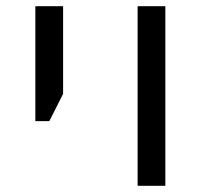

<svg xmlns="http://www.w3.org/2000/svg" viewBox="-20 -598 656 618"><path d="M512.2 0H422.9V-578.1H512.2ZM138.7 -208H93.8V-578.1H183.1V-295.9Z"/></svg>

Font: Lunasima
Style: Regular
Weight: 400
Designer: The DocRepair Project, Monotype Design Team
Foundry: Google
Version: Version 2.009